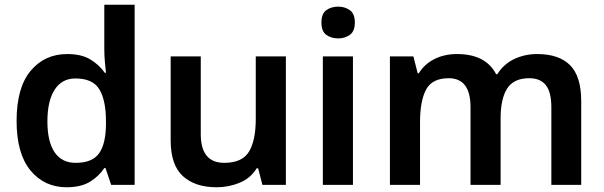

<svg xmlns="http://www.w3.org/2000/svg" viewBox="-20 -780 2547 810"><path d="M261 10Q167 10 108.5 -61Q50 -132 50 -270Q50 -410 109 -481Q168 -552 264 -552Q324 -552 361.5 -529Q399 -506 422 -473H427Q425 -489 422.5 -518.5Q420 -548 420 -571V-760H548V0H449L425 -71H420Q398 -37 360 -13.5Q322 10 261 10ZM299 -93Q369 -93 397.5 -132.5Q426 -172 427 -253V-269Q427 -356 399.5 -402.5Q372 -449 298 -449Q241 -449 210.5 -401.5Q180 -354 180 -268Q180 -182 210.5 -137.5Q241 -93 299 -93Z M1186 -542V0H1087L1069 -70H1063Q1037 -28 991 -9Q945 10 894 10Q803 10 751.5 -37Q700 -84 700 -188V-542H827V-214Q827 -93 926 -93Q1002 -93 1030.5 -140.5Q1059 -188 1059 -278V-542Z M1407 -752Q1435 -752 1456 -737Q1477 -722 1477 -685Q1477 -648 1456 -633Q1435 -618 1407 -618Q1377 -618 1356.5 -633Q1336 -648 1336 -685Q1336 -722 1356.5 -737Q1377 -752 1407 -752ZM1469 -542V0H1342V-542Z M2246 -552Q2338 -552 2385 -505Q2432 -458 2432 -353V0H2306V-328Q2306 -391 2283 -420.5Q2260 -450 2213 -450Q2147 -450 2119.5 -406.5Q2092 -363 2092 -282V0H1965V-328Q1965 -450 1873 -450Q1803 -450 1777.5 -402Q1752 -354 1752 -264V0H1625V-542H1724L1742 -471H1747Q1771 -510 1813 -531Q1855 -552 1908 -552Q2029 -552 2073 -467H2078Q2105 -510 2149.5 -531Q2194 -552 2246 -552Z"/></svg>

Font: Noto Sans Cherokee SemiBold
Style: Regular
Weight: 600
Designer: Monotype Design Team
Foundry: Monotype Imaging Inc.
Version: Version 2.001; ttfautohint (v1.8.4.7-5d5b)